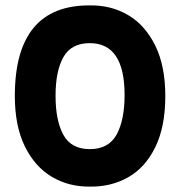

<svg xmlns="http://www.w3.org/2000/svg" viewBox="-20 -691 668 712"><path d="M35 -335Q35 -673 314 -671Q393 -672 456 -634.5Q519 -597 556 -521.5Q593 -446 593 -335Q593 -221 556 -145.5Q519 -70 456 -34Q393 2 314 1Q235 2 172 -35.5Q109 -73 72 -148.5Q35 -224 35 -335ZM442 -339Q442 -531 313 -531Q244 -531 215 -479Q186 -427 186 -336Q186 -244 215 -191Q244 -138 313 -138Q383 -138 412.5 -192Q442 -246 442 -339Z"/></svg>

Font: Josefin Sans
Style: Bold
Weight: 700
Designer: Santiago Orozco
Foundry: Typemade
Version: Version 2.000